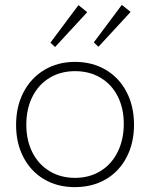

<svg xmlns="http://www.w3.org/2000/svg" viewBox="-20 -759 616 788"><path d="M46 -246Q46 -322 76.5 -380.5Q107 -439 162 -472Q217 -505 288 -505Q359 -505 414 -472.5Q469 -440 499.5 -381.5Q530 -323 530 -247Q530 -172 499.5 -113.5Q469 -55 414 -23Q359 9 287 9Q216 9 161.5 -23Q107 -55 76.5 -113Q46 -171 46 -246ZM488 -251Q488 -315 463 -364Q438 -413 392.5 -440Q347 -467 288 -467Q229 -467 183.5 -439.5Q138 -412 113 -362Q88 -312 88 -247Q88 -183 113 -133.5Q138 -84 183.5 -56.5Q229 -29 288 -29Q347 -29 392.5 -57Q438 -85 463 -135.5Q488 -186 488 -251ZM187 -584 302 -738 338 -709 206 -566ZM365 -585 480 -739 516 -710 384 -567Z"/></svg>

Font: Bellota Light
Style: Regular
Weight: 300
Designer: Kemie Guaida
Foundry: Kemie Guaida
Version: Version 4.001